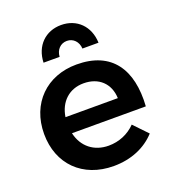

<svg xmlns="http://www.w3.org/2000/svg" viewBox="-137 -856 866 965"><g transform="rotate(-20 296.0 -373.5)"><path d="M299 -667C333 -667 358 -641 360 -604H446C443 -693 383 -752 299 -752C215 -752 155 -693 152 -604H238C240 -641 265 -667 299 -667ZM304 -539C144 -539 32 -429 32 -266C32 -105 141 5 307 5C401 5 479 -29 532 -87L462 -160C424 -121 373 -100 318 -100C240 -100 182 -146 165 -222H560C573 -416 492 -539 304 -539ZM442 -309H162C174 -388 228 -438 305 -438C386 -438 439 -388 442 -309Z"/></g></svg>

Font: Montserrat_SPRD_medium Medium
Style: Regular
Weight: 400
Designer: Julieta Ulanovsky edited by Nelly Hempel
Foundry: Julieta Ulanovsky
Version: Version 4.000;PS 004.000;hotconv 1.0.88;makeotf.lib2.5.64775